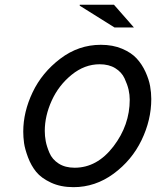

<svg xmlns="http://www.w3.org/2000/svg" viewBox="-20 -774 658 810"><path d="M78.1 -218.8Q78.1 -301.8 117.7 -384.8Q157.2 -467.8 234.4 -526.4Q311.5 -585 405.3 -585Q456.1 -585 495.1 -568.4Q534.2 -551.8 556.6 -527.3Q579.1 -502.9 593.8 -470.7Q608.4 -438.5 613.3 -410.6Q618.2 -382.8 618.2 -356.4Q618.2 -267.6 577.1 -182.6Q536.1 -97.7 459 -41Q381.8 15.6 290 15.6Q236.3 15.6 195.3 -3.4Q154.3 -22.5 132.8 -48.8Q111.3 -75.2 98.1 -110.4Q85 -145.5 81.5 -170.4Q78.1 -195.3 78.1 -218.8ZM168.9 -221.7Q168.9 -200.2 172.9 -178.7Q176.8 -157.2 188.5 -129.4Q200.2 -101.6 227.5 -84Q254.9 -66.4 294.9 -66.4Q389.6 -66.4 458.5 -156.2Q527.3 -246.1 527.3 -353.5Q527.3 -374 522.5 -395.5Q517.6 -417 505.4 -443.4Q493.2 -469.7 466.3 -486.3Q439.5 -502.9 400.4 -502.9Q336.9 -502.9 282.2 -458.5Q227.5 -414.1 198.2 -349.6Q168.9 -285.2 168.9 -221.7ZM316.4 -750V-753.9H460.9L544.9 -658.2H462.9Z"/></svg>

Font: Thabit-Bold-Oblique
Style: Bold Oblique
Weight: 700
Designer: Regenerated by Nadim Shaikli
Foundry: MAK Alagha
Version: 0.01